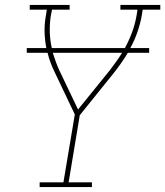

<svg xmlns="http://www.w3.org/2000/svg" viewBox="-20 -755 667 775"><path d="M140 0V-19H236L282 -293L202 -461Q192 -481 184.5 -501Q177 -521 172 -542H88V-561H167Q161 -592 160 -625Q159 -658 165 -691L169 -716H100V-735H261V-716H190L185 -691Q180 -658 181 -625Q182 -592 189 -561H484Q501 -592 513 -624.5Q525 -657 531 -691L535 -716H466V-735H627V-716H556L552 -691Q546 -658 534.5 -625Q523 -592 506 -561H582V-542H496Q483 -520 468.5 -499.5Q454 -479 439 -460L302 -290L257 -19H351V0ZM295 -313 423 -471Q436 -488 448.5 -505.5Q461 -523 473 -542H193Q199 -523 205.5 -505Q212 -487 220 -470Z"/></svg>

Font: Iosevka Curly Slab ThEx
Style: Italic
Weight: 100
Width: 7
Italic angle: -9°
Monospace: yes
Designer: Belleve Invis
Foundry: Belleve Invis
Version: Version 11.1.0; ttfautohint (v1.8.3)